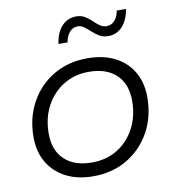

<svg xmlns="http://www.w3.org/2000/svg" viewBox="-82 -799 791 876"><g transform="rotate(-10 313.5 -361.0)"><path d="M281 5Q208 5 154.5 -22.5Q101 -50 71.5 -100Q42 -150 42 -218Q42 -307 81 -378Q120 -449 188.5 -489.5Q257 -530 346 -530Q419 -530 472.5 -503Q526 -476 555.5 -426Q585 -376 585 -308Q585 -218 546 -147.5Q507 -77 438.5 -36Q370 5 281 5ZM286 -58Q352 -58 403.5 -89.5Q455 -121 484.5 -177Q514 -233 514 -304Q514 -382 468.5 -425Q423 -468 341 -468Q275 -468 223.5 -436Q172 -404 142.5 -348.5Q113 -293 113 -221Q113 -144 158.5 -101Q204 -58 286 -58ZM459 -613Q435 -613 418 -623Q401 -633 386.5 -646.5Q372 -660 358 -670.5Q344 -681 328 -681Q305 -681 290 -663.5Q275 -646 270 -617H228Q235 -669 262 -698Q289 -727 329 -727Q352 -727 369 -716.5Q386 -706 400 -692.5Q414 -679 428 -669Q442 -659 459 -659Q481 -659 496.5 -676Q512 -693 516 -721H559Q551 -671 524.5 -642Q498 -613 459 -613Z"/></g></svg>

Font: Montserrat
Style: Italic
Weight: 400
Italic angle: -11.3°
Designer: Julieta Ulanovsky
Foundry: Julieta Ulanovsky
Version: Version 9.000; ttfautohint (v1.8.4.7-5d5b)